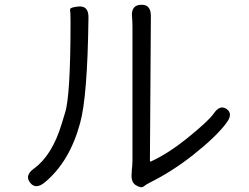

<svg xmlns="http://www.w3.org/2000/svg" viewBox="-20 -766 1040 803"><path d="M167 -3Q129 28 106 -2Q82 -32 122 -61Q198 -116 238 -248Q245 -271 252 -294Q275 -364 275 -675Q275 -714 273 -725Q271 -736 311 -739Q351 -741 350 -692Q346 -362 315 -251Q271 -89 167 -3ZM549 9Q526 -4 531 -45V-52Q534 -74 534 -97V-653Q534 -676 532 -699Q529 -745 570 -746Q611 -748 611 -699L607 -94Q607 -89 612 -91Q685 -125 763 -188Q852 -260 873 -290Q900 -330 928 -310Q956 -290 927 -252Q887 -197 789 -119Q702 -50 608 -3Q590 6 580.5 14Q571 22 549 9Z"/></svg>

Font: Resource Han Rounded KR Normal
Style: Regular
Weight: 350
Designer: Cyano Hao (round all glyphs); Ryoko NISHIZUKA 西塚涼子 (kana, bopomofo & ideographs); Paul D. Hunt (Latin, Greek & Cyrillic)
Foundry: Cyano Hao
Version: 0.990